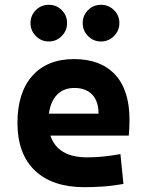

<svg xmlns="http://www.w3.org/2000/svg" viewBox="-20 -775 626 805"><path d="M334 9.8Q199.7 9.8 126.5 -59.8Q53.2 -129.4 53.2 -259.8Q53.2 -386.7 115.5 -457Q177.7 -527.3 291 -527.3Q401.9 -527.3 462.4 -462.4Q522.9 -397.5 522.9 -273.4Q522.9 -238.3 520 -206.5H191.4Q221.7 -115.2 345.7 -115.2Q380.9 -115.2 415 -118.9Q449.2 -122.6 484.9 -128.9L497.6 -3.9Q447.8 4.9 406.7 7.3Q365.7 9.8 334 9.8ZM185.1 -298.3H393.1Q393.1 -350.6 366.5 -378.4Q339.8 -406.2 292 -406.2Q247.1 -406.2 219.5 -378.2Q191.9 -350.1 185.1 -298.3ZM403.3 -601.1Q371.6 -601.1 349.1 -623.8Q326.7 -646.5 326.7 -678.2Q326.7 -710.4 349.1 -732.7Q371.6 -754.9 403.3 -754.9Q435.1 -754.9 457.8 -732.7Q480.5 -710.4 480.5 -678.2Q480.5 -646.5 457.8 -623.8Q435.1 -601.1 403.3 -601.1ZM184.6 -601.1Q152.8 -601.1 130.4 -623.8Q107.9 -646.5 107.9 -678.2Q107.9 -710.4 130.4 -732.7Q152.8 -754.9 184.6 -754.9Q216.3 -754.9 238.8 -732.7Q261.2 -710.4 261.2 -678.2Q261.2 -646.5 238.8 -623.8Q216.3 -601.1 184.6 -601.1Z"/></svg>

Font: Cascadia Code NF
Style: Bold
Weight: 700
Monospace: yes
Designer: Aaron Bell
Foundry: Saja Typeworks
Version: Version 2404.023; ttfautohint (v1.8.4)